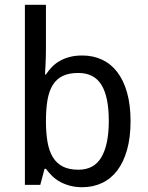

<svg xmlns="http://www.w3.org/2000/svg" viewBox="-20 -780 626 810"><path d="M327.1 -545.9Q373 -545.9 410.6 -528.3Q448.2 -510.7 474.9 -475.8Q501.5 -440.9 516.1 -389.2Q530.8 -337.4 530.8 -269Q530.8 -200.2 516.1 -148.2Q501.5 -96.2 474.9 -61Q448.2 -25.9 410.6 -8.1Q373 9.8 327.1 9.8Q298.3 9.8 274.9 3.4Q251.5 -2.9 232.7 -13.4Q213.9 -23.9 199.5 -38.1Q185.1 -52.2 173.8 -67.9H168L149.9 0H85V-759.8H173.8V-576.2Q173.8 -559.1 173.3 -539.8Q172.9 -520.5 171.9 -503.9Q170.9 -484.4 169.9 -465.8H173.8Q185.1 -482.9 199.2 -497.6Q213.4 -512.2 232.2 -522.9Q251 -533.7 274.4 -539.8Q297.9 -545.9 327.1 -545.9ZM310.1 -472.2Q271 -472.2 244.9 -459.7Q218.8 -447.3 202.9 -421.9Q187 -396.5 180.4 -358.4Q173.8 -320.3 173.8 -269Q173.8 -219.7 180.4 -181.4Q187 -143.1 202.9 -116.9Q218.8 -90.8 245.1 -77.4Q271.5 -64 311 -64Q377 -64 408 -117.2Q439 -170.4 439 -270Q439 -371.6 408 -421.9Q377 -472.2 310.1 -472.2Z"/></svg>

Font: Droid Sans
Style: Regular
Weight: 400
Version: Version 1.00 build 113